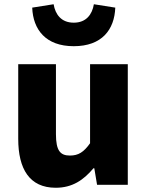

<svg xmlns="http://www.w3.org/2000/svg" viewBox="-20 -872 694 906"><path d="M243 14C321 14 374 -22 421 -78H425L438 0H583V-569H405V-196C375 -154 350 -138 310 -138C265 -138 244 -160 244 -239V-569H66V-217C66 -75 119 14 243 14ZM328 -654C461 -654 520 -732 524 -836L423 -852C415 -804 387 -765 328 -765C269 -765 241 -804 233 -852L132 -836C136 -732 196 -654 328 -654Z"/></svg>

Font: Noto Sans Korean Black
Style: Bold
Weight: 900
Designer: Ryoko NISHIZUKA (kana & ideographs); Paul D. Hunt (Latin, Greek & Cyrillic); Wenlong ZHANG (bopomofo); Sandoll Communica
Foundry: Adobe Systems Incorporated
Version: Version 1.000;PS 1;hotconv 1.0.78;makeotf.lib2.5.61930